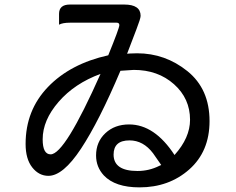

<svg xmlns="http://www.w3.org/2000/svg" viewBox="-20 -768 1040 846"><path d="M457 -524.4Q505.9 -644.5 505.9 -657.2Q505.9 -668 494.1 -668H288.1Q255.9 -668 240.2 -659.2Q240.2 -668 240.2 -707Q240.2 -748 288.1 -748H527.3Q599.6 -748 599.6 -698.2Q599.6 -686.5 581.1 -638.7L540 -531.2L551.8 -532.2L584 -533.2Q708 -533.2 805.7 -454.6Q903.3 -376 903.3 -234.4Q903.3 -100.6 814 -21.5Q724.6 57.6 594.7 57.6Q487.3 57.6 437.5 4.9Q403.3 -32.2 403.3 -83Q403.3 -142.6 444.3 -181.2Q485.4 -219.7 548.8 -219.7Q661.1 -219.7 749 -85Q817.4 -161.1 817.4 -240.2Q817.4 -334 746.6 -397Q675.8 -460 569.3 -460L510.7 -456.1Q416 -232.4 336.9 -112.8Q257.8 6.8 193.4 6.8Q151.4 6.8 122.1 -30.3Q92.8 -67.4 92.8 -133.8Q92.8 -282.2 191.4 -384.8Q290 -487.3 457 -524.4ZM690.4 -41 654.3 -92.8Q611.3 -149.4 550.8 -149.4Q480.5 -149.4 480.5 -86.9Q480.5 -14.6 585.9 -14.6Q636.7 -14.6 681.6 -37.1L690.4 -41ZM422.9 -442.4Q308.6 -400.4 238.3 -319.3Q168 -238.3 168 -154.3Q168 -87.9 203.1 -87.9Q234.4 -87.9 289.6 -177.2Q344.7 -266.6 422.9 -442.4Z"/></svg>

Font: YuPearl-Regular
Style: Regular
Weight: 400
Designer: Max Yao
Foundry: Max-Everyday
Version: Version 1.011; ttfautohint (v1.8.3)